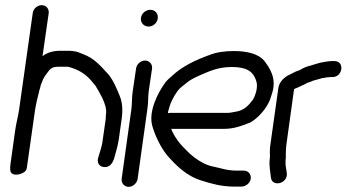

<svg xmlns="http://www.w3.org/2000/svg" viewBox="-20 -712 1345 745"><path d="M390 -249 377 -158C374 -140 367 -121 361 -100C355 -81 365 -66 382 -64C415 -60 423 -95 428 -116L433 -134C436 -145 439 -159 441 -172L452 -250C457 -284 455 -316 444 -341C435 -364 418 -404 400 -424C372 -454 347 -486 302 -502L282 -510C268 -514 257 -515 238 -515H215C185 -515 163 -508 145 -494L169 -661C171 -678 159 -692 142 -692C125 -692 109 -678 107 -661L54 -286C51 -264 42 -230 39 -207L21 -78C19 -66 19 -57 20 -50C23 -31 47 -33 59 -37C68 -40 82 -46 84 -60L116 -285C120 -310 126 -335 132 -358V-359C133 -364 134 -366 135 -368L138 -381L147 -404C150 -411 155 -418 158 -422C174 -443 177 -453 207 -453H244C283 -443 311 -426 334 -399L350 -380C356 -371 373 -341 378 -330C386 -310 395 -292 391 -265C390 -260 391 -255 390 -249Z M508 -446 495 -358C491 -332 493 -315 490 -290L452 -18C450 -1 463 13 479 13C496 13 512 -2 514 -18L552 -290C556 -317 554 -334 557 -358L570 -446C572 -463 560 -477 543 -477C526 -477 510 -463 508 -446ZM527 -643C524 -624 538 -609 557 -609C574 -609 590 -623 592 -640C595 -659 582 -674 563 -674C546 -674 529 -660 527 -643Z M632 -273V-278C640 -311 652 -336 669 -359C678 -371 691 -380 706 -392C719 -403 738 -412 756 -420C795 -437 828 -452 879 -452C935 -452 963 -437 975 -395C981 -375 973 -346 962 -326C945 -303 927 -284 897 -279L875 -275C869 -274 864 -274 859 -274H638C636 -274 635 -273 632 -273ZM953 -19C955 -36 943 -50 926 -50H896C875 -50 854 -54 836 -59L810 -65C795 -68 783 -72 769 -79C743 -93 723 -108 703 -129C679 -152 658 -178 644 -212H850C889 -212 922 -225 949 -236H950C981 -253 1014 -290 1028 -326L1036 -351C1054 -408 1027 -447 1007 -474C984 -504 937 -514 886 -514C852 -514 818 -509 791 -498C739 -479 687 -455 647 -417C639 -410 628 -401 621 -391C593 -353 555 -280 571 -223C583 -182 604 -140 628 -110C662 -71 703 -29 763 -11C797 0 840 12 886 12H917C934 12 951 -2 953 -19Z M1093 -38C1092 -52 1088 -66 1088 -76V-89C1088 -92 1089 -96 1089 -99V-100V-116C1089 -126 1090 -139 1091 -149L1121 -366C1123 -368 1131 -370 1139 -374L1151 -380C1156 -382 1164 -385 1171 -390C1175 -392 1185 -394 1195 -399L1224 -407C1227 -408 1229 -409 1230 -409C1237 -409 1242 -411 1249 -412C1252 -412 1255 -412 1261 -413H1270C1311 -413 1318 -475 1278 -475H1268C1262 -475 1254 -474 1247 -473L1235 -471C1228 -470 1220 -468 1213 -466L1183 -457C1171 -454 1157 -449 1145 -441C1138 -437 1133 -438 1117 -429L1103 -422C1085 -414 1063 -395 1060 -370L1029 -150C1028 -142 1027 -134 1027 -125C1027 -114 1028 -105 1027 -98C1023 -69 1029 -47 1031 -25C1034 16 1096 1 1093 -38Z"/></svg>

Font: PolanStronk
Style: BdIta
Weight: 700
Version: Version 1.0